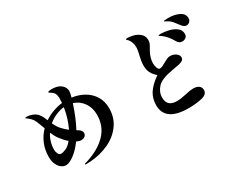

<svg xmlns="http://www.w3.org/2000/svg" viewBox="-107 -1293 2215 1796"><g transform="rotate(-30 1000.0 -395.0)"><path d="M869 -340Q869 -238 814 -162.5Q759 -87 668.5 -45Q578 -3 472 5Q438 7 422 7Q411 7 411 1Q411 -2 416 -4Q421 -6 427.5 -7.5Q434 -9 441 -11Q581 -55 660.5 -138.5Q740 -222 740 -344Q740 -420 701 -475Q662 -530 598 -550Q551 -408 500 -314L520 -302Q550 -282 550 -256Q550 -237 535 -223.5Q520 -210 496 -210Q473 -210 445 -224Q394 -154 341.5 -116Q289 -78 254 -78Q230 -78 206 -95Q182 -112 166.5 -145.5Q151 -179 151 -225Q151 -303 178 -366.5Q205 -430 252 -478Q231 -537 219 -565Q207 -593 190 -610Q172 -628 157.5 -638Q143 -648 143 -651Q143 -656 163 -656Q180 -656 203 -649.5Q226 -643 247 -630Q270 -614 285 -590Q300 -566 314 -529Q358 -559 409 -577.5Q460 -596 511 -602Q513 -640 513 -655Q513 -682 504 -701.5Q495 -721 470 -736Q460 -742 455 -746Q450 -750 450 -753Q450 -758 464 -760.5Q478 -763 489 -763Q557 -763 591.5 -734Q626 -705 626 -665Q626 -645 614 -604L613 -601Q683 -592 741 -559.5Q799 -527 834 -471Q869 -415 869 -340ZM442 -352Q489 -448 506 -560Q461 -555 416 -535.5Q371 -516 333 -484Q356 -436 378 -412Q404 -382 442 -352ZM387 -264Q352 -293 319 -337Q296 -367 275 -417Q228 -346 228 -259Q228 -237 238 -216Q248 -195 266 -195Q290 -195 321.5 -209Q353 -223 387 -264Z M1263 -142Q1263 -214 1298 -269.5Q1333 -325 1414 -382Q1378 -413 1362 -445.5Q1346 -478 1346 -526Q1346 -567 1362 -631Q1363 -636 1368.5 -661Q1374 -686 1374 -706Q1374 -732 1366.5 -755Q1359 -778 1346 -795Q1341 -801 1333.5 -807.5Q1326 -814 1326 -816Q1326 -823 1347 -823Q1364 -823 1394 -817Q1438 -809 1471.5 -781.5Q1505 -754 1505 -709Q1505 -688 1497.5 -670.5Q1490 -653 1476 -631L1465 -611Q1451 -588 1442 -555.5Q1433 -523 1433 -499Q1433 -473 1441.5 -448Q1450 -423 1466 -423Q1479 -423 1493 -429Q1507 -435 1531 -449Q1553 -462 1570 -469.5Q1587 -477 1603 -477Q1639 -477 1666 -458Q1693 -439 1693 -414Q1693 -394 1678.5 -383.5Q1664 -373 1638.5 -367Q1613 -361 1559 -352Q1435 -332 1391 -284Q1347 -236 1347 -176Q1347 -128 1373 -103.5Q1399 -79 1455 -79Q1492 -79 1554 -93Q1608 -106 1639 -106Q1679 -106 1700.5 -89.5Q1722 -73 1722 -44Q1722 4 1656 18.5Q1590 33 1515 33Q1263 33 1263 -142ZM1837 -676Q1804 -720 1789 -737.5Q1774 -755 1751 -768Q1739 -775 1728.5 -780Q1718 -785 1718 -787Q1718 -794 1770 -794Q1836 -794 1884.5 -770Q1933 -746 1933 -698Q1933 -675 1918 -661Q1903 -647 1884 -647Q1859 -647 1837 -676ZM1722 -571Q1702 -607 1681.5 -631.5Q1661 -656 1632 -678Q1623 -684 1615.5 -688.5Q1608 -693 1608 -695Q1608 -701 1635 -701Q1671 -701 1716.5 -690.5Q1762 -680 1796 -655Q1830 -630 1830 -589Q1830 -562 1812.5 -549.5Q1795 -537 1774 -537Q1741 -537 1722 -571Z"/></g></svg>

Font: Shippori Mincho ExtraBold
Style: Regular
Weight: 800
Designer: FONTDASU
Foundry: FONTDASU / Google Inc. / but / Adobe
Version: Version 3.110; ttfautohint (v1.8.3)